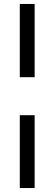

<svg xmlns="http://www.w3.org/2000/svg" viewBox="-20 -770 275 970"><path d="M80 -380V-750H155V-380ZM80 180V-188H155V180Z"/></svg>

Font: Mukta Vaani
Style: Regular
Weight: 400
Designer: Noopur Datye, Girish Dalvi, Yashodeep Gholap, Pallavi Karambelkar
Foundry: Ek Type
Version: Version 2.538;PS 1.000;hotconv 16.6.51;makeotf.lib2.5.65220;